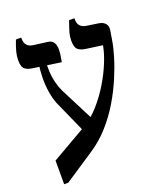

<svg xmlns="http://www.w3.org/2000/svg" viewBox="-135 -742 804 923"><g transform="rotate(-20 267.0 -280.5)"><path d="M34 86V-35L211 -137Q259 -164 297.5 -207.5Q336 -251 365 -299.5Q394 -348 412 -392.5Q430 -437 436 -468L438 -478L352 -490Q327 -494 314.5 -505.5Q302 -517 302 -551Q302 -570 307 -589Q312 -608 326 -647H353V-643Q353 -619 364 -607.5Q375 -596 395 -593L455 -584Q476 -581 487.5 -568Q499 -555 495 -532L487 -483Q482 -451 468 -404.5Q454 -358 431.5 -305Q409 -252 377.5 -199Q346 -146 304.5 -99Q263 -52 212 -18L55 86ZM213 -115 134 -292Q123 -318 117 -354Q111 -390 111.5 -429Q112 -468 118 -502L154 -501Q151 -476 152.5 -447Q154 -418 161 -390.5Q168 -363 178 -342L278 -146ZM224 -469 80 -490Q53 -494 41.5 -506Q30 -518 30 -548Q30 -570 35.5 -591.5Q41 -613 54 -647H81V-643Q81 -620 91.5 -608Q102 -596 123 -593L193 -584Q213 -582 222.5 -568.5Q232 -555 232 -530Q232 -520 230.5 -508Q229 -496 224 -469Z"/></g></svg>

Font: Noto Serif Hebrew
Style: Regular
Weight: 400
Designer: Monotype Design Team
Foundry: Monotype Imaging Inc.
Version: Version 2.003